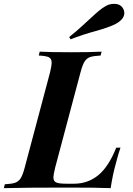

<svg xmlns="http://www.w3.org/2000/svg" viewBox="-63 -976 688 996"><path d="M538 -128Q522 -72 511 0Q443 -3 284 -3Q66 -3 -43 0L-38 -20Q-2 -22 15.5 -28Q33 -34 44 -51Q55 -68 65 -106L197 -602Q205 -636 205 -650Q205 -672 190.5 -679Q176 -686 138 -688L143 -708Q196 -705 308 -705Q402 -705 464 -708L459 -688Q422 -686 404.5 -680Q387 -674 376 -657Q365 -640 355 -602L223 -106Q214 -68 214 -57Q214 -36 228.5 -29.5Q243 -23 281 -23H321Q392 -23 446 -66.5Q500 -110 540 -210H562Q552 -183 538 -128ZM401 -876Q432 -905 449.5 -919.5Q467 -934 486 -945Q505 -956 529 -956Q564 -956 577 -929Q582 -920 582 -909Q582 -892 570 -877.5Q558 -863 537 -852Q520 -843 494.5 -834Q469 -825 441 -817Q366 -797 303 -772L296 -784Q335 -815 365 -843Q395 -871 401 -876Z"/></svg>

Font: Playfair Display SC
Style: Bold Italic
Weight: 700
Italic angle: -14°
Designer: Claus Eggers Sørensen
Foundry: Claus Eggers Sørensen
Version: Version 1.200; ttfautohint (v1.6)